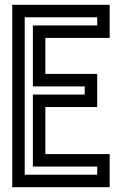

<svg xmlns="http://www.w3.org/2000/svg" viewBox="-20 -780 491 800"><path d="M31 -760H437V-622H169V-472H385V-334H169V-138H437V0H31ZM83 -52H385V-86H117V-386H333V-420H117V-674H385V-708H83Z"/></svg>

Font: Aurach Bi
Style: Regular
Weight: 400
Designer: Peter Wiegel
Foundry: Peter Wiegel
Version: Version 1.002